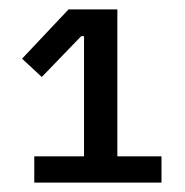

<svg xmlns="http://www.w3.org/2000/svg" viewBox="-20 -718 395 409"><path d="M53 -329V-385H159V-641H153L69 -554L27 -593L126 -698H230V-385H324V-329Z"/></svg>

Font: IBM Plex Sans Thai Text
Style: Regular
Weight: 450
Designer: Mike Abbink, Paul van der Laan, Pieter van Rosmalen, Ben Mitchell, Mark Frömberg
Foundry: Bold Monday
Version: Version 1.1